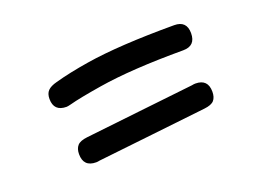

<svg xmlns="http://www.w3.org/2000/svg" viewBox="-50 -461 581 432"><g transform="rotate(-20 240.0 -245.0)"><path d="M69.8 -299.8Q69.8 -312.5 76.4 -319.3Q83 -326.2 98.1 -330.1Q132.8 -339.8 179.2 -347.2Q257.3 -359.9 390.1 -359.9Q419.9 -359.9 419.9 -330.1Q419.9 -299.8 390.1 -299.8Q266.1 -299.8 188 -287.1Q133.8 -278.3 110.8 -272Q103 -270 100.1 -270Q69.8 -270 69.8 -299.8ZM89.8 -160.2Q89.8 -173.3 96.4 -180.7Q103 -188 120.1 -189.9Q136.2 -191.9 251 -204.6Q365.7 -217.3 381.8 -219.2Q386.2 -220.2 390.1 -220.2Q419.9 -220.2 419.9 -189.9Q419.9 -176.8 413.6 -169.4Q407.2 -162.1 390.1 -160.2Q374 -158.2 259 -145.5Q144 -132.8 127.9 -130.9Q124 -129.9 120.1 -129.9Q89.8 -129.9 89.8 -160.2Z"/></g></svg>

Font: Pecita
Style: Book
Weight: 400
Width: 6
Version: Version 3.4.1